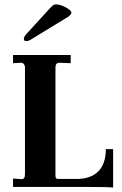

<svg xmlns="http://www.w3.org/2000/svg" viewBox="-20 -846 554 869"><path d="M492 3Q474 0 368 0H39V-38L78 -35Q93 -35 93 -57V-541Q93 -550 87.5 -556.5Q82 -563 74 -562L39 -560V-597H300V-560L251 -562H249Q231 -562 231 -541V-49Q231 -36 243 -36H326Q391 -36 425 -70.5Q459 -105 459 -171H492ZM99 -660Q88 -660 88 -670Q88 -681 104 -697L199 -801Q214 -818 220 -822Q224 -826 235 -826Q253 -826 278 -812.5Q303 -799 303 -789Q303 -781 290 -771L123 -669Q110 -660 99 -660Z"/></svg>

Font: UnnaBold
Style: Bold
Weight: 700
Designer: Jorge de Buen Unna
Foundry: Omnibus-Type
Version: Version 2.008;hotconv 1.0.109;makeotfexe 2.5.65596